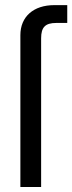

<svg xmlns="http://www.w3.org/2000/svg" viewBox="-20 -748 290 768"><path d="M61.5 -607.4V0H144.5V-594.7C144.5 -639.2 161.1 -656.2 205.1 -656.2H249V-727.5H197.3C113.8 -727.5 61.5 -681.2 61.5 -607.4Z"/></svg>

Font: Raveo Display Display
Style: Regular
Weight: 400
Designer: Jakub Foglar, Rasmus Andersson (Inter)
Foundry: Jakubfoglar.com
Version: Version 1.100;Glyphs 3.2.3 (3260)